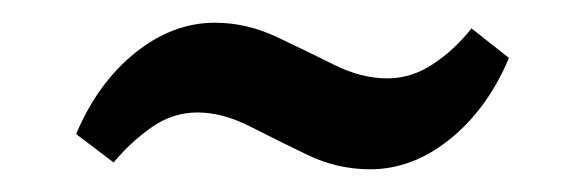

<svg xmlns="http://www.w3.org/2000/svg" viewBox="-20 -326 515 169"><path d="M306 -177Q277 -177 251 -189.5Q225 -202 200.5 -214.5Q176 -227 154 -227Q132 -227 113.5 -214Q95 -201 80 -183L47 -208Q66 -253 99 -279.5Q132 -306 169 -306Q197 -306 223.5 -293.5Q250 -281 274 -269Q298 -257 321 -257Q342 -257 361 -269.5Q380 -282 395 -301L428 -275Q409 -230 376 -203.5Q343 -177 306 -177Z"/></svg>

Font: Yrsa SemiBold
Style: Regular
Weight: 600
Version: Version 2.004